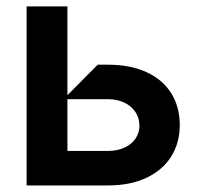

<svg xmlns="http://www.w3.org/2000/svg" viewBox="-20 -565 606 585"><path d="M61.1 0V-545.5H185.4V-274.9L277.7 -367.9H308.9Q377.5 -367.9 426.8 -345Q476.2 -322.1 502 -280.5Q527.7 -239 527.7 -183.9Q527.7 -130 501.8 -88.4Q475.9 -46.9 426.5 -23.4Q377.1 0 308.9 0ZM308.9 -105.1Q336.6 -105.1 358.5 -114.9Q380.3 -124.6 392.6 -142.2Q404.8 -159.8 404.8 -181.8Q404.8 -205.3 392.6 -223.7Q380.3 -242.2 358.5 -252.5Q336.6 -262.8 308.9 -262.8H185.4V-105.1Z"/></svg>

Font: Riot Sans
Style: Bold
Weight: 600
Designer: Rasmus Andersson
Foundry: rsms
Version: Version 4.001